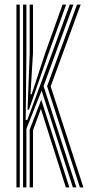

<svg xmlns="http://www.w3.org/2000/svg" viewBox="-20 -820 396 840"><path d="M80.9 0V-800H95.4V-578.1L92.4 -294.7H99.2L200.5 -567.6L285.3 -800H301.3L170.5 -443.3L314.2 0H298.9L162 -423.7L95.4 -256.2V0ZM109.9 0V-253L160.5 -383.8L283.4 0H268.1L158.9 -343.9L124.4 -250V0ZM51.9 0V-800H66.4V0ZM329.6 0 186.1 -442.8 317 -800H333L201.7 -442.1L344.9 0ZM100.5 -340.3 109.9 -584V-800H124.4V-589.1L113.4 -407.7H118.6L177.7 -587.5L253.7 -800H269.4L189.4 -578.2L106.6 -340.3Z"/></svg>

Font: Big Shoulders Inline Display SC Thin
Style: Regular
Weight: 100
Designer: Patric King
Foundry: XO Type Co
Version: Version 2.002